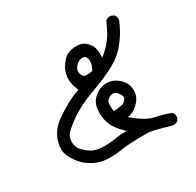

<svg xmlns="http://www.w3.org/2000/svg" viewBox="-110 -391 719 706"><g transform="rotate(-30 250.0 -38.5)"><path d="M435.5 193.4Q413.1 187.5 390.6 181.2Q368.2 174.8 344.7 170.9Q259.8 170.9 228 176.3Q196.3 181.6 165.5 180.2Q134.8 178.7 111.3 166.5Q87.9 154.3 72.8 139.2Q57.6 124 44.9 101.6Q32.2 79.1 35.2 53.7Q38.1 28.3 51.3 5.4Q64.5 -17.6 88.4 -34.7Q112.3 -51.8 140.6 -67.9Q168.9 -84 199.2 -93.8Q191.4 -110.4 188.5 -126Q185.5 -141.6 187.5 -158.2Q189.5 -174.8 197.3 -189Q205.1 -203.1 217.3 -216.3Q229.5 -229.5 248.5 -233.9Q267.6 -238.3 285.2 -235.8Q302.7 -233.4 316.4 -218.3Q330.1 -203.1 332.5 -186.5Q335 -169.9 334 -152.3Q357.4 -169.9 375 -191.9Q392.6 -213.9 400.9 -232.4Q409.2 -251 416 -263.7Q425.8 -271.5 439.5 -269.5L451.2 -263.7Q458 -254.9 457 -241.2Q449.2 -221.7 438 -201.7Q426.8 -181.6 405.8 -155.3Q384.8 -128.9 346.2 -107.4Q307.6 -85.9 243.2 -62.5Q178.7 -39.1 136.2 -8.8Q93.8 21.5 86.9 37.1Q80.1 52.7 82.5 69.3Q85 85.9 95.7 97.7Q106.4 109.4 121.6 119.6Q136.7 129.9 158.7 132.3Q180.7 134.8 201.7 132.8Q222.7 130.9 240.2 127.9Q257.8 125 277.3 126Q251 101.6 240.7 84Q230.5 66.4 226.1 46.4Q221.7 26.4 224.6 1.5Q227.5 -23.4 245.1 -40Q262.7 -56.6 281.2 -61Q299.8 -65.4 317.9 -61Q335.9 -56.6 351.6 -42Q367.2 -27.3 372.1 -9.8Q377 7.8 372.6 26.9Q368.2 45.9 348.1 64Q328.1 82 305.7 84Q356.4 127 390.6 133.8Q424.8 140.6 457 153.3Q463.9 163.1 462.9 175.8L457 187.5Q448.2 194.3 435.5 193.4ZM313.5 34.2Q330.1 22.5 330.1 13.2Q330.1 3.9 319.8 -8.3Q309.6 -20.5 297.4 -18.1Q285.2 -15.6 276.4 -6.3Q267.6 2.9 272.5 39.1Q290 39.1 313.5 34.2ZM277.3 -127.9Q291 -149.4 288.6 -168.9Q286.1 -188.5 270.5 -188.5Q254.9 -188.5 242.7 -175.3Q230.5 -162.1 231.4 -150.4Q232.4 -138.7 239.3 -130.4Q246.1 -122.1 277.3 -127.9Z"/></g></svg>

Font: JasonHandwriting2
Style: Regular
Weight: 400
Version: Version 1.05.10